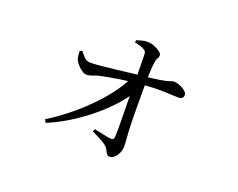

<svg xmlns="http://www.w3.org/2000/svg" viewBox="-100 -744 1199 966"><g transform="rotate(20 500.0 -261.5)"><path d="M442 -62.2Q466.1 -57.6 491.3 -51.8Q516.5 -46.1 533.5 -44.5Q548.2 -42.9 550.2 -57.4Q552 -72 552 -109.1Q552 -146.2 551.1 -193.4Q550.2 -240.6 549.7 -287.4Q549.2 -334.3 549.2 -369.7Q549.2 -388.5 549.1 -412.9Q549 -437.2 548.5 -461.1Q548 -485.1 547.7 -500.9Q547.5 -512.3 543.5 -517.3Q539.4 -522.2 529.8 -526.8Q519.4 -532.3 507.8 -535.6Q496.2 -539 482.8 -541L483.4 -553.6Q494.3 -556.8 509.4 -561.4Q524.6 -565.9 540.9 -565.9Q560.2 -565.9 578.8 -558.3Q597.4 -550.6 609.7 -541.1Q621.9 -531.7 621.9 -523.8Q621.9 -510.8 616.3 -504.3Q610.7 -497.8 608.2 -476Q605.6 -456 604.3 -429.4Q603 -402.8 602.8 -381.7Q602.6 -359.8 602.6 -325.2Q602.6 -290.5 602.7 -251.5Q602.8 -212.5 603.5 -177Q604.2 -141.4 605.2 -117Q607 -86.4 608.7 -67.2Q610.4 -47.9 610.4 -29.9Q610.4 -12.4 602.9 4.3Q595.5 20.9 583.6 31.8Q571.7 42.6 559 42.6Q547.9 42.6 542.5 34.9Q537 27.2 532.5 16.8Q527.9 6.4 519 -1.5Q503 -15.1 480.2 -26.3Q457.3 -37.5 436 -48.8ZM235.6 -406.7 248.7 -410.7Q262.8 -390.6 275.3 -379.7Q287.9 -368.8 305 -368.8Q326.3 -368.8 359.9 -371.9Q393.4 -375 432.6 -379.7Q471.8 -384.5 509.9 -388.8Q548.1 -393.1 578.7 -396.1Q630.7 -401.7 660.2 -406.4Q689.7 -411.1 703.9 -415Q718 -418.9 723.6 -421.2Q729.2 -423.6 733.2 -423.6Q744.8 -423.6 757.6 -419.5Q770.4 -415.5 782.2 -408.9Q794 -402.3 801.3 -394.3Q808.5 -386.4 808.5 -377.7Q808.5 -368.4 802.6 -362.1Q796.8 -355.7 786.5 -355.7Q759.3 -355.7 709.3 -358.3Q659.4 -361 575.3 -353.2Q520.6 -348.4 469.3 -340.2Q418 -331.9 381.6 -324.5Q356.4 -319.7 340.3 -312.5Q324.3 -305.2 307.7 -305.2Q296.3 -305.2 281.9 -315.2Q267.5 -325.2 256.1 -338.8Q244.6 -352.5 241.2 -361.8Q238 -370.8 236.8 -383.2Q235.6 -395.6 235.6 -406.7ZM198.2 -7.2 189.1 -23.3Q241.2 -55.4 292.1 -95.9Q343.1 -136.3 388.2 -181.5Q433.4 -226.7 468.8 -273.2Q504.3 -319.7 525.3 -363.9L577.6 -366.2L576 -321.4Q553.5 -278.8 514 -233.8Q474.5 -188.7 423.3 -146.1Q372.2 -103.4 314.4 -67.3Q256.6 -31.2 198.2 -7.2Z"/></g></svg>

Font: Source Han Serif JP VF
Style: Regular
Weight: 250
Designer: Ryoko NISHIZUKA 西塚涼子 (kana & ideographs); Frank Grießhammer (Latin, Greek & Cyrillic); Wenlong ZHANG 张文龙 (bopomofo); San
Foundry: Adobe
Version: Version 2.001;hotconv 1.1.0;makeotfexe 2.6.0